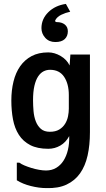

<svg xmlns="http://www.w3.org/2000/svg" viewBox="-20 -805 540 982"><path d="M332 -319Q332 -376 308 -412Q284 -448 236 -448Q218 -448 202.5 -440Q187 -432 175 -414Q163 -396 156 -366Q149 -336 149 -292Q149 -265 151.5 -236.5Q154 -208 163 -184.5Q172 -161 189 -146Q206 -131 235 -131Q264 -131 283 -142.5Q302 -154 313 -172Q324 -190 328 -210.5Q332 -231 332 -249ZM215 67Q245 67 267.5 53.5Q290 40 305 16.5Q320 -7 327.5 -39Q335 -71 334 -109Q317 -77 288.5 -60.5Q260 -44 227 -44Q171 -44 134.5 -63Q98 -82 76.5 -115.5Q55 -149 46.5 -194Q38 -239 38 -291Q38 -343 49 -388Q60 -433 83 -466Q106 -499 141.5 -518Q177 -537 227 -537Q259 -537 290.5 -518.5Q322 -500 336 -470L340 -526H440V-129Q440 -63 428 -9.5Q416 44 389.5 81.5Q363 119 320.5 139Q278 159 217 157Q180 157 138 146.5Q96 136 66 117V27H79Q88 34 104.5 41Q121 48 140.5 54Q160 60 180 63.5Q200 67 215 67ZM327 -645Q327 -620 311 -605Q295 -590 263 -590Q231 -590 211.5 -611.5Q192 -633 192 -661Q192 -708 227 -742.5Q262 -777 317 -785L339 -745Q315 -740 293.5 -729.5Q272 -719 263 -702Q261 -698 263 -695Q265 -692 270 -692Q296 -692 311.5 -679.5Q327 -667 327 -645Z"/></svg>

Font: D2Coding ligature
Style: Bold
Weight: 700
Monospace: yes
Designer: Yong-Rak Park; Jeong-Hwan Yoon; Sang-Min Lee;
Foundry: NHN Corporation
Version: Version 1.3.2; Build 20180524